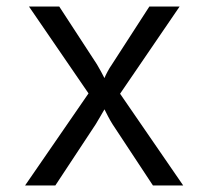

<svg xmlns="http://www.w3.org/2000/svg" viewBox="-20 -570 640 590"><path d="M57 0 252 -283 69 -550H162L278 -372Q284 -362 290.5 -350Q297 -338 301 -330Q304 -338 310.5 -350Q317 -362 324 -372L439 -550H532L349 -282L543 0H450L326 -188Q319 -199 312 -212.5Q305 -226 301 -234Q296 -226 288.5 -212.5Q281 -199 274 -188L150 0Z"/></svg>

Font: JetBrains Mono NL Light
Style: Regular
Weight: 300
Monospace: yes
Designer: Philipp Nurullin, Konstantin Bulenkov
Foundry: JetBrains
Version: Version 2.305; ttfautohint (v1.8.4.7-5d5b)